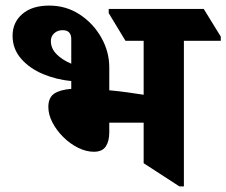

<svg xmlns="http://www.w3.org/2000/svg" viewBox="-20 -658 810 687"><path d="M316 -115Q288 -115 259 -129.5Q230 -144 206 -168Q182 -192 167.5 -220Q153 -248 153 -275Q153 -309 174 -323Q195 -337 235 -340V-368Q182 -373 134 -393Q86 -413 55.5 -448Q25 -483 25 -530Q25 -578 60 -608Q95 -638 156 -638Q217 -638 265.5 -606Q314 -574 342.5 -523.5Q371 -473 371 -417V-335Q404 -332 436 -327.5Q468 -323 494 -319V-512H429L369 -611V-626H709L770 -527V-512H638V9H622L494 -74V-219Q468 -219 438.5 -219Q409 -219 379 -219Q374 -219 371 -219V-184Q371 -153 358.5 -134Q346 -115 316 -115ZM162 -511Q162 -485 182 -464.5Q202 -444 235 -430V-518Q235 -550 204 -550Q186 -550 174 -539Q162 -528 162 -511Z"/></svg>

Font: Noto Serif Devanagari ExtraBold
Style: Regular
Weight: 800
Designer: Universal Thirst, Indian Type Foundry and the Monotype Design Team
Foundry: Monotype Imaging Inc.
Version: Version 2.004; ttfautohint (v1.8.4.7-5d5b)